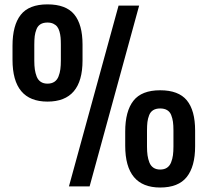

<svg xmlns="http://www.w3.org/2000/svg" viewBox="-20 -836 931 861"><path d="M36.1 -567.9V-630.9Q36.1 -722.7 73 -769.5Q109.9 -816.4 192.9 -816.4Q275.9 -816.4 313 -771.2Q350.1 -726.1 350.1 -636.2V-564.9Q350.1 -380.4 192.9 -380.4Q36.1 -380.4 36.1 -567.9ZM133.8 -564Q133.8 -541.5 136.2 -524.7Q138.7 -507.8 144.5 -492.7Q150.4 -477.5 162.6 -469.2Q174.8 -460.9 192.9 -460.9Q211.4 -460.9 223.9 -469.2Q236.3 -477.5 242.4 -493.2Q248.5 -508.8 250.7 -525.6Q252.9 -542.5 252.9 -564.9V-636.2Q252.9 -654.3 251.7 -667.7Q250.5 -681.2 246.8 -694.3Q243.2 -707.5 236.6 -716.1Q230 -724.6 219 -729.7Q208 -734.9 192.9 -734.9Q173.8 -734.9 161.6 -727.3Q149.4 -719.7 143.6 -704.8Q137.7 -689.9 135.7 -674.1Q133.8 -658.2 133.8 -635.3ZM289.1 0 511.7 -811H604L381.8 0ZM541.5 -182.6V-245.6Q541.5 -337.4 578.4 -384.3Q615.2 -431.2 698.2 -431.2Q780.8 -431.2 817.9 -386Q855 -340.8 855 -250.5V-179.7Q855 -89.4 817.4 -42.2Q779.8 4.9 698.2 4.9Q541.5 4.9 541.5 -182.6ZM639.2 -178.7Q639.2 -156.2 641.6 -139.4Q644 -122.6 649.9 -107.4Q655.8 -92.3 668 -84Q680.2 -75.7 698.2 -75.7Q716.8 -75.7 729 -84Q741.2 -92.3 747.3 -107.9Q753.4 -123.5 755.6 -140.1Q757.8 -156.7 757.8 -179.2V-251Q757.8 -273.9 755.6 -289.8Q753.4 -305.7 747.6 -320.3Q741.7 -335 729.2 -342.3Q716.8 -349.6 698.2 -349.6Q679.2 -349.6 667 -342Q654.8 -334.5 648.9 -319.6Q643.1 -304.7 641.1 -288.8Q639.2 -272.9 639.2 -250Z"/></svg>

Font: Oswald Regular
Style: Regular
Weight: 400
Designer: Vernon Adams
Foundry: Vernon Adams
Version: 3.0; ttfautohint (v0.95) -l 8 -r 50 -G 200 -x 0 -w "G" -W -c